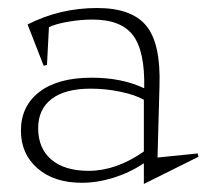

<svg xmlns="http://www.w3.org/2000/svg" viewBox="-20 -436 516 479"><path d="M32.2 -109.9Q32.2 -171.4 78.4 -206.8Q124.5 -242.2 209 -242.2Q283.7 -242.2 339.8 -215.8Q341.8 -308.1 312 -347.7Q282.2 -387.2 210.9 -387.2Q181.2 -387.2 150.1 -381.8Q119.1 -376.5 102.1 -368.2L97.2 -273.9L88.9 -272L48.8 -375Q129.4 -416 222.2 -416Q308.6 -416 345 -371.6Q381.3 -327.1 377.9 -222.2L373 -43L473.1 -53.2L475.1 -44.9L338.9 22.9V-28.8Q305.2 -5.9 264.2 7.1Q223.1 20 184.1 20Q114.7 20 73.5 -16.1Q32.2 -52.2 32.2 -109.9ZM75.2 -116.2Q75.2 -65.9 108.2 -37.8Q141.1 -9.8 201.2 -9.8Q270 -9.8 338.9 -58.1V-187Q317.9 -199.2 281.2 -207Q244.6 -214.8 206.1 -214.8Q142.6 -214.8 108.9 -189.2Q75.2 -163.6 75.2 -116.2Z"/></svg>

Font: Halibut Thin
Style: Regular
Weight: 250
Designer: Matteo Maggi
Foundry: Collletttivo
Version: Version 3.080 | FøM Fix